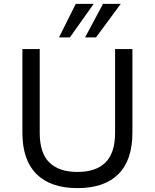

<svg xmlns="http://www.w3.org/2000/svg" viewBox="-20 -957 796 986"><path d="M378 9Q240 9 167.5 -63Q95 -135 95 -275V-705H184V-275Q184 -171 233.5 -122.5Q283 -74 378 -74Q473 -74 522 -123Q571 -172 571 -275V-705H660V-275Q660 -135 588 -63Q516 9 378 9ZM283 -765 369 -937H461L339 -765ZM417 -765 509 -937H600L473 -765Z"/></svg>

Font: Nunito Sans 8pt
Style: Regular
Weight: 400
Version: Version 3.101;gftools[0.9.27]